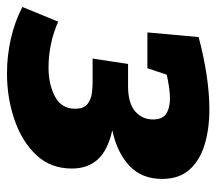

<svg xmlns="http://www.w3.org/2000/svg" viewBox="-68 -536 605 536"><g transform="rotate(90 234.0 -268.5)"><path d="M171 14Q122 14 74 3Q26 -8 -14 -29L27 -129Q88 -102 155 -102Q202 -102 236 -120Q270 -138 270 -176Q270 -201 256.5 -211Q243 -221 226.5 -223Q210 -225 199 -225H130L145 -324H207Q254 -324 277 -343.5Q300 -363 300 -394Q300 -420 284 -430.5Q268 -441 241 -441Q227 -441 210 -438.5Q193 -436 175 -432L157 -378H57L70 -521Q122 -535 174 -543Q226 -551 272 -551Q327 -551 371 -537.5Q415 -524 440.5 -495Q466 -466 466 -419Q466 -362 429 -327.5Q392 -293 330 -280Q385 -268 411 -240Q437 -212 437 -167Q437 -108 399.5 -68Q362 -28 301 -7Q240 14 171 14Z"/></g></svg>

Font: Bitter ExtraBold
Style: Italic
Weight: 800
Italic angle: -9°
Designer: Sol Matas, and Bitter project Authors
Foundry: Sol Matas
Version: Version 2.001